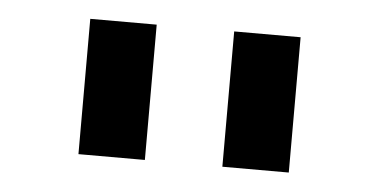

<svg xmlns="http://www.w3.org/2000/svg" viewBox="-30 -694 614 311"><g transform="rotate(5 277.0 -539.0)"><path d="M214 -429V-649H106V-429ZM448 -429V-649H340V-429Z"/></g></svg>

Font: Gamestation Extended
Style: Regular
Weight: 400
Width: 7
Designer: Jonas Hecksher
Foundry: Jonas Hecksher, Playtypeª, e-types AS
Version: Version 1.003